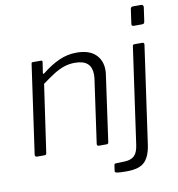

<svg xmlns="http://www.w3.org/2000/svg" viewBox="-96 -829 1004 1085"><g transform="rotate(-10 406.0 -286.0)"><path d="M58 0Q52 0 49 -4Q46 -8 47 -13L119 -521Q120 -527 121.5 -528.5Q123 -530 128 -530H174Q179 -530 181 -528Q183 -526 182 -520L173 -461Q172 -450 181 -457Q231 -497 279 -518.5Q327 -540 379 -540Q451 -540 487.5 -505.5Q524 -471 524 -415Q524 -409 523.5 -402.5Q523 -396 522 -389L469 -11Q468 -5 465.5 -2.5Q463 0 456 0H413Q407 0 404.5 -4Q402 -8 403 -13L454 -374Q455 -381 455.5 -388Q456 -395 456 -401Q456 -442 433 -463.5Q410 -485 360 -485Q328 -485 299 -475.5Q270 -466 239 -446.5Q208 -427 169 -398L113 -10Q112 -4 109.5 -2Q107 0 100 0H58ZM687 40Q678 107 647.5 138.5Q617 170 543 170Q498 170 486.5 167Q475 164 476 157L481 122Q482 119 483.5 117Q485 115 489 115L544 113Q579 111 597.5 93Q616 75 622 31L700 -520Q701 -526 703.5 -528Q706 -530 711 -530H756Q762 -530 764.5 -526Q767 -522 766 -517L687 40ZM788 -649Q787 -641 784 -637Q781 -633 772 -633H724Q717 -633 714.5 -638Q712 -643 714 -650L725 -728Q727 -742 739 -742H788Q793 -742 796.5 -737.5Q800 -733 799 -726Z"/></g></svg>

Font: Libre Franklin Light
Style: Italic
Weight: 300
Italic angle: -8°
Designer: Pablo Impallari, Rodrigo Fuenzalida, Nhung Nguyen
Foundry: Impallari Type
Version: Version 3.000